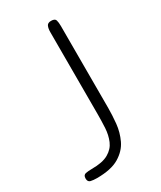

<svg xmlns="http://www.w3.org/2000/svg" viewBox="-139 -430 513 613"><g transform="rotate(-30 118.0 -124.0)"><path d="M32.2 129.9Q19.5 129.9 9.8 127.7Q0 125.5 0 112.8Q0 100.1 9.8 98.1Q19.5 96.2 32.2 96.2Q72.8 96.2 94.2 83.7Q115.7 71.3 124.5 50.5Q133.3 29.8 134.8 4.6Q136.2 -20.5 136.2 -45.9V-348.6Q136.2 -361.3 139.9 -369.9Q143.6 -378.4 156.2 -378.4Q170.4 -378.4 172.9 -369.9Q175.3 -361.3 175.3 -348.6V-45.9Q175.3 -20.5 172.4 9.8Q169.4 40 156.5 67.4Q143.6 94.7 114.3 112.3Q85 129.9 32.2 129.9Z"/></g></svg>

Font: Gruppo
Style: Regular
Weight: 400
Designer: Vernon Adams
Foundry: Vernon Adams
Version: Version 1.001; ttfautohint (v1.8.4.7-5d5b);gftools[0.9.28]